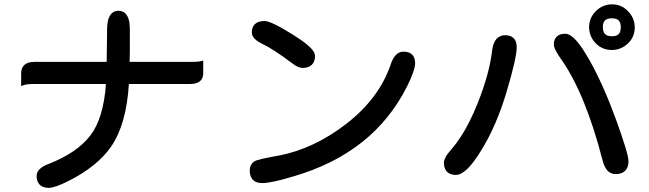

<svg xmlns="http://www.w3.org/2000/svg" viewBox="-20 -823 3040 899"><path d="M502.4 -759.8Q515.1 -772.5 534.9 -772.5Q554.7 -772.5 567.4 -759.8Q587.9 -739.3 587.9 -686.5V-580.1L586.9 -533.2H870.1Q906.2 -533.2 920.9 -536.6L931.6 -539.6V-480.5Q931.6 -458 918.9 -445.3Q903.3 -429.7 870.1 -429.7H583.5Q571.8 -240.2 500 -136.2Q436 -43.9 300.8 24.4Q236.3 56.6 208.5 56.6Q180.7 56.6 166 42Q151.4 27.3 151.4 1Q151.4 -34.2 207 -55.2Q340.3 -106.9 403.3 -189Q464.4 -268.6 476.1 -429.7H140.6Q105 -429.7 90.8 -424.3L79.1 -419.9V-480.5Q79.1 -503.9 92.8 -517.6Q108.4 -533.2 140.6 -533.2H479.5L481.4 -682.6Q481.4 -738.8 502.4 -759.8Z M1869.1 -581.1Q1896 -581.1 1909.9 -567.1Q1923.8 -553.2 1923.8 -527.3Q1923.8 -495.1 1887.7 -421.9Q1731 -106 1352.1 3.4Q1250.5 34.2 1208 34.2Q1171.9 34.2 1157.7 10.3Q1149.4 -3.4 1149.4 -24.4Q1149.4 -53.7 1171.9 -67.9Q1185.1 -76.7 1280.8 -93.8Q1448.2 -124.5 1602.1 -243.7Q1755.4 -362.8 1809.1 -520.5Q1818.8 -550.8 1834 -565.9Q1849.1 -581.1 1869.1 -581.1ZM1351.6 -660.6Q1433.6 -609.4 1450.2 -578.6Q1455.1 -569.3 1455.1 -561.5Q1455.1 -534.7 1440.2 -519.8Q1425.3 -504.9 1396.5 -504.9Q1376 -504.9 1347.2 -527.3Q1256.3 -595.7 1205.1 -619.1Q1191.4 -626 1184.3 -631.3Q1177.2 -636.7 1173.3 -640.6Q1159.2 -654.8 1159.2 -670.9Q1159.2 -695.8 1172.9 -709.5Q1188 -724.6 1218.8 -724.6Q1249.5 -724.6 1351.6 -660.6Z M2627 -665Q2661.1 -665 2709.5 -591.8Q2723.1 -570.8 2738.8 -543.9Q2804.7 -426.8 2863.8 -264.6Q2922.9 -102.1 2922.9 -68.4Q2922.9 -39.1 2907.2 -23.4Q2891.6 -7.8 2862.3 -7.8Q2840.8 -7.8 2825.7 -22.9Q2810.1 -38.6 2802.2 -69.3Q2721.2 -384.8 2606 -547.9Q2581.1 -583 2575.2 -603Q2573.2 -608.9 2573.2 -614.3Q2573.2 -638.2 2586.7 -651.6Q2600.1 -665 2627 -665ZM2344.7 -658.2Q2371.1 -658.2 2385.3 -644Q2399.4 -629.9 2399.4 -602.5Q2399.4 -552.2 2352.3 -394Q2305.2 -235.8 2234.9 -121.6Q2199.2 -63 2170.4 -34.2Q2140.1 -4.4 2115.2 -3.9Q2087.9 -3.9 2073.2 -18.6Q2058.6 -33.2 2058.6 -61.5Q2058.6 -72.3 2066.4 -87.2Q2074.2 -102.1 2094.7 -125.2Q2115.2 -148.4 2136.2 -180.7Q2178.7 -245.1 2215.8 -337.9Q2271.5 -476.6 2284.2 -585.9Q2291 -641.6 2324.2 -654.3Q2333.5 -658.2 2344.7 -658.2ZM2812.5 -727.1Q2802.7 -717.3 2802.7 -696.3Q2802.7 -673.8 2813 -663.6Q2823.2 -653.3 2845.7 -653.3Q2866.7 -653.3 2876.5 -663.1Q2886.7 -673.3 2886.7 -695.3Q2886.7 -717.3 2876.7 -727.3Q2866.7 -737.3 2844.7 -737.3Q2822.8 -737.3 2812.5 -727.1ZM2846.7 -802.7Q2889.6 -802.7 2920.9 -770.3Q2952.1 -737.8 2952.1 -694.8Q2952.1 -649.4 2919.7 -619.1Q2887.2 -588.9 2844.2 -588.9Q2799.8 -588.9 2769 -620.8Q2738.3 -652.8 2738.3 -695.8Q2738.3 -739.3 2770 -771Q2801.8 -802.7 2846.7 -802.7Z"/></svg>

Font: YuPearl-SemiBold
Style: SemiBold
Weight: 600
Designer: Max Yao
Foundry: Max-Everyday
Version: Version 1.011; ttfautohint (v1.8.3)